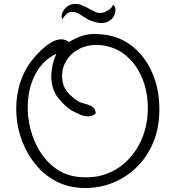

<svg xmlns="http://www.w3.org/2000/svg" viewBox="-20 -915 892 968"><path d="M383 32Q313 27 256.5 -4.5Q200 -36 158.5 -87Q117 -138 92.5 -201Q68 -264 63 -332.5Q58 -401 73.5 -468Q89 -535 128 -593Q136 -605 152.5 -625Q169 -645 190.5 -665Q212 -685 235.5 -699.5Q259 -714 283 -716.5Q307 -719 327 -703Q330 -704 334 -707Q357 -720 379 -729Q401 -738 428.5 -742Q456 -746 498 -741Q589 -732 655.5 -675Q722 -618 756 -527Q790 -436 782 -324Q776 -243 743 -175.5Q710 -108 655.5 -59.5Q601 -11 531.5 13Q462 37 383 32ZM376 -23Q453 -15 514.5 -37.5Q576 -60 620.5 -104Q665 -148 691 -205.5Q717 -263 723 -324Q732 -421 705 -499.5Q678 -578 623 -628Q568 -678 492 -687Q431 -694 382.5 -670Q334 -646 310 -601Q286 -556 296 -501Q303 -467 328.5 -441.5Q354 -416 378 -402Q383 -400 388.5 -398Q394 -396 404 -393Q422 -389 440.5 -380Q459 -371 463 -346L460 -341Q443 -327 421 -328.5Q399 -330 378.5 -339.5Q358 -349 343 -357Q320 -371 297.5 -394Q275 -417 263 -436Q238 -478 238.5 -532Q239 -586 264 -644Q204 -615 169.5 -560Q135 -505 124.5 -437Q114 -369 126 -299.5Q138 -230 170.5 -170Q203 -110 255 -70Q307 -30 376 -23ZM499 -799Q486 -797 462 -803Q438 -809 420 -819Q398 -833 381.5 -843.5Q365 -854 349 -855Q327 -856 315 -844Q303 -832 294 -818Q287 -831 293 -847.5Q299 -864 313.5 -877.5Q328 -891 346 -894Q371 -898 391 -889.5Q411 -881 430 -871Q445 -862 460.5 -855Q476 -848 493 -850Q506 -852 524.5 -862.5Q543 -873 550 -891Q563 -882 562 -861Q561 -840 545.5 -821.5Q530 -803 499 -799Z"/></svg>

Font: Yuji Hentaigana Akari
Style: Regular
Weight: 400
Designer: Kataoka Yuji
Foundry: Kinuta Font Factory
Version: Version 3.002